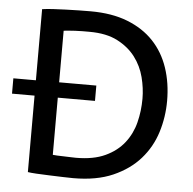

<svg xmlns="http://www.w3.org/2000/svg" viewBox="-52 -761 826 823"><g transform="rotate(5 361.5 -349.5)"><path d="M0 -394H97V-700Q117 -703 143.5 -704.5Q170 -706 198.5 -707Q227 -708 254.5 -708.5Q282 -709 305 -709Q397 -709 464.5 -682.5Q532 -656 576.5 -609Q621 -562 643 -497Q665 -432 665 -355Q665 -285 644.5 -219.5Q624 -154 579 -103Q534 -52 463.5 -21Q393 10 293 10Q276 10 247.5 9Q219 8 189 7Q159 6 133.5 4.5Q108 3 97 1V-328H0ZM197 -394H357V-328H197V-82Q202 -81 216.5 -80.5Q231 -80 247 -79.5Q263 -79 277 -78.5Q291 -78 297 -78Q372 -78 422.5 -101.5Q473 -125 503.5 -164Q534 -203 546.5 -252.5Q559 -302 559 -355Q559 -400 547 -447Q535 -494 506 -532.5Q477 -571 429 -596Q381 -621 308 -621Q294 -621 278 -621Q262 -621 246 -620Q230 -619 217 -618Q204 -617 197 -616Z"/></g></svg>

Font: PT Sans Caption
Style: Regular
Weight: 400
Designer: A.Korolkova, O.Umpeleva, V.Yefimov
Foundry: ParaType Ltd
Version: Version 2.004W OFL